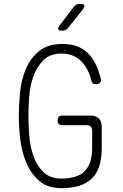

<svg xmlns="http://www.w3.org/2000/svg" viewBox="-20 -970 640 1000"><path d="M460 -288Q460 -303 452.5 -310.5Q445 -318 430 -318H305Q292 -318 286 -324Q280 -330 280 -343Q280 -356 286 -362Q292 -368 305 -368H450Q480 -368 495 -353Q510 -338 510 -308V-200Q510 -149 498.5 -109.5Q487 -70 461.5 -43.5Q436 -17 396 -3.5Q356 10 300 10Q229 10 185.5 -27Q142 -64 118 -120Q94 -176 86 -241Q78 -306 78 -361Q78 -418 84 -484.5Q90 -551 113.5 -608Q137 -665 182.5 -703Q228 -741 306 -741Q350 -741 382.5 -728.5Q415 -716 438.5 -692.5Q462 -669 478 -636.5Q494 -604 504 -564Q509 -548 502 -539.5Q495 -531 479 -531Q469 -531 464 -535Q459 -539 457 -547Q441 -613 402 -652Q363 -691 300 -691Q240 -691 205.5 -656Q171 -621 153.5 -571Q136 -521 132 -465.5Q128 -410 128 -368Q128 -321 132.5 -263.5Q137 -206 154.5 -156.5Q172 -107 206.5 -73.5Q241 -40 300 -40Q385 -40 422.5 -80Q460 -120 460 -200ZM305 -810Q287 -810 283.5 -817Q280 -824 291 -838L364 -934Q370 -942 378 -946Q386 -950 396 -950Q416 -950 419 -942.5Q422 -935 410 -919L334 -824Q329 -817 321.5 -813.5Q314 -810 305 -810Z"/></svg>

Font: Maple Mono Thin
Style: Regular
Weight: 250
Monospace: yes
Designer: subframe7536
Version: Version 7.000